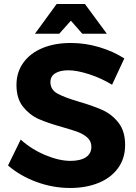

<svg xmlns="http://www.w3.org/2000/svg" viewBox="-20 -927 677 956"><path d="M320 -577Q279 -577 255 -562Q231 -547 231 -518Q231 -481 265.5 -461.5Q300 -442 372 -421Q444 -400 490.5 -379Q537 -358 570 -316Q603 -274 603 -205Q603 -138 567.5 -89.5Q532 -41 470 -16Q408 9 329 9Q244 9 162 -21Q80 -51 20 -103L83 -232Q136 -184 205 -155Q274 -126 331 -126Q380 -126 407.5 -144Q435 -162 435 -196Q435 -223 416.5 -240.5Q398 -258 369.5 -269Q341 -280 291 -294Q219 -314 173.5 -334Q128 -354 95 -395Q62 -436 62 -504Q62 -567 96 -614.5Q130 -662 191 -687.5Q252 -713 333 -713Q405 -713 475 -692Q545 -671 599 -636L538 -505Q484 -538 423.5 -557.5Q363 -577 320 -577ZM512 -759H390L333 -824L275 -759H154L262 -907H403Z"/></svg>

Font: Gontserrat SemiBold
Style: Regular
Weight: 600
Designer: Julieta Ulanovsky
Foundry: Julieta Ulanovsky
Version: Version 6.001